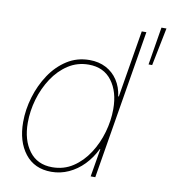

<svg xmlns="http://www.w3.org/2000/svg" viewBox="-85 -836 822 921"><g transform="rotate(10 325.5 -375.5)"><path d="M226.1 11.2Q143.6 11.2 97.9 -47.6Q52.2 -106.4 52.2 -200.7Q52.2 -261.7 70.6 -323Q88.9 -384.3 123 -435.5Q157.2 -486.8 205.8 -517.8Q254.4 -548.8 315.4 -548.8Q360.4 -548.8 395.3 -530.5Q430.2 -512.2 452.1 -479Q474.1 -445.8 480 -400.9H482.9L537.1 -727.5H559.6L439 0H416.5L439.5 -136.7H437Q415.5 -92.3 383.1 -58.8Q350.6 -25.4 310.5 -7.1Q270.5 11.2 226.1 11.2ZM226.6 -11.2Q283.2 -11.2 327.6 -40.5Q372.1 -69.8 403.3 -117.9Q434.6 -166 450.9 -223.1Q467.3 -280.3 467.3 -336.4Q467.3 -420.9 427.7 -473.6Q388.2 -526.4 314.9 -526.4Q259.8 -526.4 215.3 -497.6Q170.9 -468.8 139.4 -420.9Q107.9 -373 91.3 -315.9Q74.7 -258.8 74.7 -201.7Q74.7 -117.2 114.3 -64.2Q153.8 -11.2 226.6 -11.2ZM596.7 -577.1 627 -761.7H651.4L614.3 -577.1Z"/></g></svg>

Font: Inter 17pt Thin
Style: Italic
Weight: 250
Italic angle: -9.3988°
Version: Version 4.001;git-66647c0bb